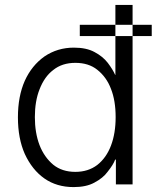

<svg xmlns="http://www.w3.org/2000/svg" viewBox="-20 -749 653 782"><path d="M161 -22Q111 -57 81 -122Q53 -185 53 -271Q53 -357 81 -420Q109 -482 161 -519Q214 -555 281 -555Q332 -555 365 -537Q399 -519 419 -493Q440 -465 449 -444H450V-729H520V2H452V-99H449Q442 -79 418 -49Q400 -24 364 -5Q331 13 280 13Q211 13 161 -22ZM376 -77Q413 -106 432 -156Q451 -206 451 -272Q451 -339 432 -387Q414 -435 376 -465Q341 -493 287 -493Q233 -493 197 -464Q161 -437 141 -385Q122 -337 122 -272Q122 -208 141 -158Q160 -109 197 -78Q233 -49 287 -49Q339 -49 376 -77ZM598 -648H305V-602H598Z"/></svg>

Font: Sinter Normal
Style: Regular
Weight: 350
Foundry: Adobe & rsms
Version: Version 1.000